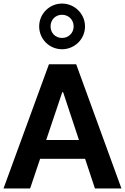

<svg xmlns="http://www.w3.org/2000/svg" viewBox="-20 -1076 713 1096"><path d="M334 -1055.7C262.2 -1055.7 203.6 -997.1 203.6 -925.3C203.6 -852.5 262.2 -794.9 334 -794.9C405.8 -794.9 465.3 -852.5 465.3 -925.3C465.3 -997.1 405.8 -1055.7 334 -1055.7ZM334 -991.7C371.6 -991.7 400.4 -962.9 400.4 -925.3C400.4 -887.7 371.6 -859.4 334 -859.4C296.4 -859.4 268.6 -887.7 268.6 -925.3C268.6 -962.9 296.4 -991.7 334 -991.7ZM465.8 -169.4 522 0H673.3L415 -709H259.3L0 0H151.9L209 -169.4ZM340.3 -549.8 430.7 -276.9H243.7L335.4 -549.8Z"/></svg>

Font: Estedad Bold
Style: Regular
Weight: 700
Designer: Amin Abedi
Version: Version 7.3